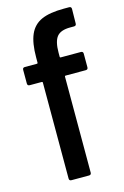

<svg xmlns="http://www.w3.org/2000/svg" viewBox="-110 -754 519 805"><g transform="rotate(-15 149.0 -351.5)"><path d="M183 -530V-513Q183 -509 187 -509H274Q284 -509 284 -499V-440Q284 -430 274 -430H187Q183 -430 183 -426V-10Q183 0 173 0H97Q87 0 87 -10V-426Q87 -430 83 -430H31Q21 -430 21 -440V-499Q21 -509 31 -509H83Q87 -509 87 -513V-535Q87 -598 103 -634.5Q119 -671 154.5 -687Q190 -703 252 -703H275Q285 -703 285 -693L284 -630Q284 -620 274 -620H257Q216 -620 199.5 -599.5Q183 -579 183 -530Z"/></g></svg>

Font: Barlow Semi Condensed Medium
Style: Regular
Weight: 500
Width: 4
Designer: Jeremy Tribby
Foundry: Tribby Type
Version: Version 1.422; ttfautohint (v1.8)